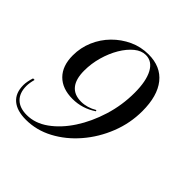

<svg xmlns="http://www.w3.org/2000/svg" viewBox="-150 -548 789 789"><g transform="rotate(45 244.5 -153.5)"><path d="M109.7 119.4Q57.3 119.4 29.4 95.6Q1.6 71.8 1.6 25.8Q1.6 5.6 10.5 -21.8H19.4Q16.1 -9.7 14.5 0.8Q12.9 11.3 12.9 19.4Q12.9 59.7 35.1 81.5Q57.3 103.2 98.4 103.2Q146.8 103.2 191.1 71.4Q235.5 39.5 270.6 -14.1Q305.6 -67.7 326.6 -135.5Q347.6 -203.2 347.6 -275Q347.6 -342.7 327.4 -380.2Q307.3 -417.7 270.2 -417.7Q245.2 -417.7 221.4 -398.4Q197.6 -379 178.2 -346.4Q158.9 -313.7 147.6 -273.8Q136.3 -233.9 136.3 -192.7Q136.3 -143.5 156.9 -118.5Q177.4 -93.5 217.7 -93.5Q252.4 -93.5 286.3 -113.7L288.7 -108.9Q241.1 -76.6 184.7 -76.6Q125 -76.6 91.9 -110.1Q58.9 -143.5 58.9 -204Q58.9 -249.2 76.2 -289.5Q93.5 -329.8 123.8 -360.5Q154 -391.1 193.1 -409.3Q232.3 -427.4 276.6 -427.4Q347.6 -427.4 385.5 -379.8Q423.4 -332.3 423.4 -244.4Q423.4 -174.2 397.6 -108.9Q371.8 -43.5 327.4 8.1Q283.1 59.7 227 89.5Q171 119.4 109.7 119.4Z"/></g></svg>

Font: Playfair 144pt
Style: Italic
Weight: 400
Italic angle: -15.6°
Designer: Claus Eggers Sørensen
Foundry: Claus Eggers Sørensen
Version: Version 2.001;gftools[0.9.30]